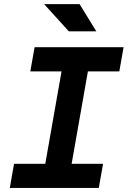

<svg xmlns="http://www.w3.org/2000/svg" viewBox="-20 -926 629 946"><path d="M28.3 0H466.8L487.8 -119.1H333L413.1 -574.2H567.9L588.9 -693.4H150.4L129.4 -574.2H283.2L203.1 -119.1H49.3ZM319.3 -771.5H454.6L372.1 -905.8H197.3Z"/></svg>

Font: Cascadia Code
Style: Bold Italic
Weight: 700
Italic angle: -10°
Monospace: yes
Designer: Aaron Bell
Foundry: Saja Typeworks
Version: Version 2404.023